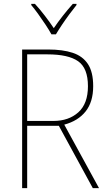

<svg xmlns="http://www.w3.org/2000/svg" viewBox="-20 -969 554 989"><path d="M228 -714Q303 -714 354.5 -697Q406 -680 433 -639Q460 -598 460 -525Q460 -444 421 -395Q382 -346 311 -327L490 0H458L283 -321H120V0H94V-714ZM224 -689H120V-346H255Q334 -346 383.5 -390.5Q433 -435 433 -525Q433 -618 382.5 -653.5Q332 -689 224 -689ZM245 -792Q233 -814 214.5 -842Q196 -870 176.5 -897Q157 -924 141 -943V-949H160Q185 -922 211 -888Q237 -854 257 -824Q300 -887 355 -949H374V-943Q357 -922 337 -895Q317 -868 299 -841Q281 -814 268 -792Z"/></svg>

Font: Noto Sans Gurmukhi UI SemiCondensed Thin
Style: Regular
Weight: 100
Width: 4
Designer: Jelle Bosma - Monotype Design Team
Foundry: Monotype Imaging Inc.
Version: Version 2.004; ttfautohint (v1.8.4.7-5d5b)